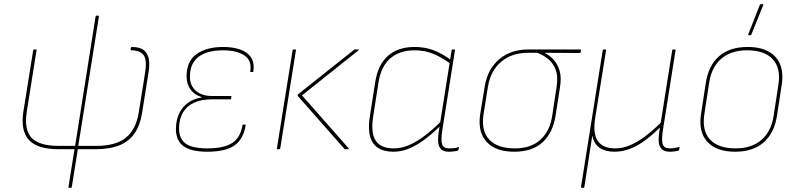

<svg xmlns="http://www.w3.org/2000/svg" viewBox="-20 -715 3819 920"><path d="M311 185Q307 185 308 181L337 0H262Q159 0 118.5 -44.5Q78 -89 92 -180L139 -474Q140 -478 143 -478H152Q154 -478 155 -477.5Q156 -477 155 -474L108 -178Q95 -94 131 -55Q167 -16 262 -16H340L438 -636Q439 -640 442 -640H451Q455 -640 454 -636L355 -16H440Q535 -16 583.5 -55.5Q632 -95 645 -177L675 -365Q685 -425 669 -449.5Q653 -474 608 -474Q605 -474 606 -479L607 -485Q608 -490 611 -490Q645 -490 665 -477.5Q685 -465 692 -437Q699 -409 691 -363L661 -175Q652 -116 625.5 -77Q599 -38 553 -19Q507 0 437 0H353L324 181Q323 185 320 185Z M973 12Q896 12 859.5 -14.5Q823 -41 823 -96Q823 -137 837.5 -169Q852 -201 879.5 -221.5Q907 -242 946 -248V-250Q912 -260 893 -286Q874 -312 874 -349Q874 -422 922 -456Q970 -490 1050 -490Q1095 -490 1130 -478Q1165 -466 1182.5 -440.5Q1200 -415 1194 -373Q1194 -370 1191 -370H1181Q1178 -370 1179 -373Q1188 -426 1150 -450Q1112 -474 1050 -474Q999 -474 963.5 -460.5Q928 -447 909 -419Q890 -391 890 -348Q890 -305 918.5 -280Q947 -255 996 -255H1086Q1089 -255 1089 -252L1087 -242Q1087 -239 1084 -239H994Q944 -239 909 -222.5Q874 -206 856 -175Q838 -144 838 -99Q838 -50 869.5 -27Q901 -4 974 -4Q1052 -4 1092 -29.5Q1132 -55 1142 -115Q1142 -118 1145 -118H1155Q1159 -118 1157 -115Q1147 -49 1104 -18.5Q1061 12 973 12Z M1633 0Q1631 0 1630 -2L1408 -254Q1404 -259 1408 -263L1676 -476Q1678 -478 1681 -478H1697Q1699 -478 1699.5 -477Q1700 -476 1698 -474L1427 -258L1651 -4Q1652 -3 1651 -1.5Q1650 0 1648 0ZM1311 0Q1309 0 1307.5 -0.5Q1306 -1 1307 -5L1382 -474Q1383 -478 1387 -478H1394Q1399 -478 1398 -474L1323 -5Q1322 0 1318 0Z M1866 12Q1796 12 1767.5 -29.5Q1739 -71 1752 -156L1778 -322Q1791 -405 1839 -447.5Q1887 -490 1967 -490Q2014 -490 2055.5 -475Q2097 -460 2143 -426L2140 -409Q2091 -444 2051.5 -459Q2012 -474 1966 -474Q1918 -474 1882 -456.5Q1846 -439 1824 -405.5Q1802 -372 1794 -323L1768 -156Q1756 -79 1780 -41.5Q1804 -4 1867 -4Q1900 -4 1934.5 -17.5Q1969 -31 2007.5 -59Q2046 -87 2090 -130L2087 -109Q2045 -68 2007 -41Q1969 -14 1934.5 -1Q1900 12 1866 12ZM2131 12Q2097 12 2085.5 -11Q2074 -34 2083 -89L2087 -113L2088 -120L2135 -417L2136 -424L2144 -474Q2145 -477 2146.5 -477.5Q2148 -478 2149 -478H2157Q2161 -478 2160 -474L2099 -89Q2092 -40 2099 -22Q2106 -4 2132 -4Q2146 -4 2155.5 -5Q2165 -6 2176 -10Q2180 -12 2179 -7L2177 2Q2176 7 2170 8Q2163 9 2153.5 10.5Q2144 12 2131 12Z M2444 12Q2355 12 2311.5 -35.5Q2268 -83 2281 -168L2303 -303Q2317 -385 2372.5 -431.5Q2428 -478 2511 -478H2761Q2765 -478 2764 -474L2762 -465Q2761 -462 2760.5 -461.5Q2760 -461 2758 -461L2591 -462V-461Q2613 -450 2632.5 -429Q2652 -408 2661.5 -375.5Q2671 -343 2663 -295L2642 -160Q2629 -78 2579.5 -33Q2530 12 2444 12ZM2447 -4Q2524 -4 2569.5 -45.5Q2615 -87 2626 -160L2647 -298Q2655 -350 2642 -382.5Q2629 -415 2604.5 -434Q2580 -453 2554 -462H2509Q2433 -462 2382 -419.5Q2331 -377 2318 -299L2297 -168Q2285 -89 2324 -46.5Q2363 -4 2447 -4Z M2766 185Q2763 185 2764 181L2868 -474Q2869 -478 2872 -478H2880Q2885 -478 2884 -474L2832 -150Q2820 -75 2844.5 -39.5Q2869 -4 2928 -4Q2964 -4 3000 -19.5Q3036 -35 3072.5 -62.5Q3109 -90 3146 -127L3201 -474Q3202 -478 3206 -478H3213Q3218 -478 3217 -474L3156 -89Q3149 -44 3155.5 -24Q3162 -4 3189 -4Q3199 -4 3209.5 -5.5Q3220 -7 3232 -10Q3234 -11 3235.5 -10.5Q3237 -10 3236 -7L3234 2Q3233 5 3232 6Q3231 7 3227 8Q3221 9 3210.5 10.5Q3200 12 3189 12Q3155 12 3142.5 -12Q3130 -36 3142 -103H3141Q3082 -44 3029.5 -16Q2977 12 2924 12Q2881 12 2853.5 -6.5Q2826 -25 2818 -65L2780 181Q2779 185 2776 185Z M3502 12Q3413 12 3369.5 -35.5Q3326 -83 3339 -168L3362 -318Q3375 -402 3426 -446Q3477 -490 3563 -490Q3652 -490 3695.5 -442.5Q3739 -395 3726 -310L3703 -160Q3690 -77 3639 -32.5Q3588 12 3502 12ZM3505 -4Q3582 -4 3629 -45Q3676 -86 3687 -160L3710 -310Q3722 -389 3682.5 -431.5Q3643 -474 3560 -474Q3483 -474 3436 -433.5Q3389 -393 3378 -318L3355 -168Q3343 -89 3382 -46.5Q3421 -4 3505 -4ZM3568 -546Q3566 -546 3565.5 -547.5Q3565 -549 3566 -552L3621 -692Q3622 -694 3623 -694.5Q3624 -695 3626 -695H3634Q3636 -695 3637 -693.5Q3638 -692 3637 -690L3580 -549Q3579 -546 3574 -546Z"/></svg>

Font: Sofia Sans Hairline
Style: Italic
Weight: 1
Italic angle: -9°
Designer: Botio Nikoltchev, Ani Petrova
Foundry: lettersoup
Version: Version 4.102